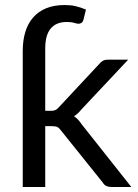

<svg xmlns="http://www.w3.org/2000/svg" viewBox="-20 -744 548 764"><path d="M160 -303H183Q193 -303 199.8 -305.8Q206.5 -308.5 214 -317L374 -488.5Q381 -497 388.8 -501.8Q396.5 -506.5 409.5 -506.5H490L303.5 -308Q290 -291 274.5 -281.5Q283.5 -275.5 290.8 -267.8Q298 -260 304.5 -250L502.5 0H423Q411.5 0 403.2 -3.8Q395 -7.5 389 -17.5L222.5 -225Q215 -235.5 207.8 -238.8Q200.5 -242 185.5 -242H160V0H70.5V-541.5Q70.5 -582.5 80.5 -616Q90.5 -649.5 111 -673.5Q131.5 -697.5 163 -710.8Q194.5 -724 237.5 -724Q261.5 -724 280.8 -719.5Q300 -715 322 -706L312.5 -667Q309.5 -656 304 -652.8Q298.5 -649.5 292 -649.5Q286 -649.5 275.2 -653Q264.5 -656.5 245.5 -656.5Q203.5 -656.5 181.8 -630.5Q160 -604.5 160 -551.5Z"/></svg>

Font: Lato 2
Style: Regular
Weight: 400
Designer: Lukasz Dziedzic with Adam Twardoch and Botio Nikoltchev
Foundry: tyPoland Lukasz Dziedzic
Version: Version 2.015; 2015-08-06; http://www.latofonts.com/